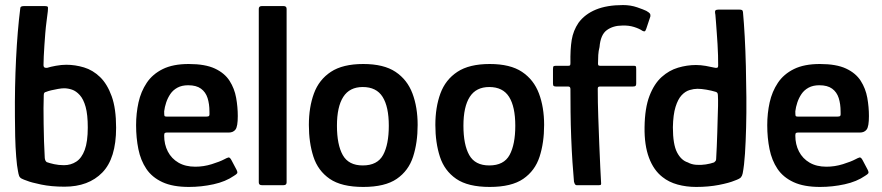

<svg xmlns="http://www.w3.org/2000/svg" viewBox="-20 -732 3485 759"><path d="M235 6Q183 6 142.5 -2.5Q102 -11 88 -17Q73 -22 65.5 -26Q58 -30 55.5 -37Q53 -44 51 -56Q47 -75 44 -112.5Q41 -150 40 -193Q39 -236 39 -271Q38 -389 43.5 -500Q49 -611 60 -698Q60 -704 64 -706Q68 -708 75 -708H156Q169 -708 169.5 -703.5Q170 -699 169 -687Q167 -670 164 -647.5Q161 -625 159 -600.5Q157 -576 155.5 -552.5Q154 -529 153 -509Q152 -489 152 -475Q152 -467 156.5 -465Q161 -463 167 -464Q179 -468 201 -472Q223 -476 242 -476Q277 -476 312 -465.5Q347 -455 375.5 -427.5Q404 -400 421.5 -351.5Q439 -303 439 -227Q439 -106 384.5 -50Q330 6 235 6ZM233 -79Q260 -79 281.5 -93Q303 -107 315 -139.5Q327 -172 327 -228Q327 -279 318.5 -309.5Q310 -340 295.5 -356Q281 -372 265 -377.5Q249 -383 233 -383Q224 -383 209.5 -380.5Q195 -378 182.5 -375Q170 -372 163 -369Q158 -368 155.5 -365.5Q153 -363 153 -356Q152 -334 152 -305Q152 -276 152.5 -242Q153 -208 154 -173.5Q155 -139 157 -107Q158 -100 160 -96.5Q162 -93 165 -91Q176 -87 194 -83Q212 -79 233 -79Z M518 -237Q518 -284 527.5 -327Q537 -370 560 -404.5Q583 -439 623.5 -459Q664 -479 726 -479Q791 -479 829.5 -461Q868 -443 887.5 -412.5Q907 -382 913.5 -345.5Q920 -309 920 -273Q920 -232 911 -220Q902 -208 884 -208H639Q634 -208 631.5 -206Q629 -204 629 -196Q629 -161 643.5 -133Q658 -105 685.5 -89Q713 -73 752 -73Q785 -73 817 -83Q849 -93 866 -102Q877 -108 883 -109.5Q889 -111 896 -97L915 -61Q920 -51 917.5 -47Q915 -43 905 -37Q872 -14 824 -3.5Q776 7 727 7Q663 7 622 -12Q581 -31 558.5 -64.5Q536 -98 527 -142.5Q518 -187 518 -237ZM808 -291Q808 -321 800.5 -344.5Q793 -368 774.5 -381.5Q756 -395 724 -395Q699 -395 681.5 -385.5Q664 -376 653.5 -360.5Q643 -345 637 -327Q631 -309 629 -292Q629 -278 630 -274.5Q631 -271 639 -271H795Q804 -271 806.5 -274Q809 -277 808 -291Z M1003 -11V-697Q1003 -708 1015 -708H1101Q1113 -708 1113 -697V-11Q1113 0 1101 0H1015Q1003 0 1003 -11Z M1416 7Q1330 7 1283.5 -25Q1237 -57 1219 -112.5Q1201 -168 1201 -238Q1201 -308 1221 -362.5Q1241 -417 1288 -448Q1335 -479 1416 -479Q1497 -479 1543.5 -448Q1590 -417 1610.5 -362.5Q1631 -308 1631 -238Q1631 -168 1613 -112.5Q1595 -57 1548.5 -25Q1502 7 1416 7ZM1414 -78Q1472 -78 1494.5 -119.5Q1517 -161 1517 -235Q1517 -310 1492.5 -349Q1468 -388 1414 -388Q1362 -388 1337 -349Q1312 -310 1312 -235Q1312 -160 1335 -119Q1358 -78 1414 -78Z M1916 7Q1830 7 1783.5 -25Q1737 -57 1719 -112.5Q1701 -168 1701 -238Q1701 -308 1721 -362.5Q1741 -417 1788 -448Q1835 -479 1916 -479Q1997 -479 2043.5 -448Q2090 -417 2110.5 -362.5Q2131 -308 2131 -238Q2131 -168 2113 -112.5Q2095 -57 2048.5 -25Q2002 7 1916 7ZM1914 -78Q1972 -78 1994.5 -119.5Q2017 -161 2017 -235Q2017 -310 1992.5 -349Q1968 -388 1914 -388Q1862 -388 1837 -349Q1812 -310 1812 -235Q1812 -160 1835 -119Q1858 -78 1914 -78Z M2249 -14Q2246 -46 2243 -91.5Q2240 -137 2238 -188.5Q2236 -240 2235.5 -290Q2235 -340 2235 -380Q2235 -390 2226 -390H2178Q2172 -390 2169 -392Q2166 -394 2166 -402V-459Q2166 -469 2169 -470.5Q2172 -472 2180 -472H2227Q2232 -472 2233.5 -474Q2235 -476 2235 -483Q2234 -537 2240 -574Q2246 -611 2267 -642Q2292 -676 2335.5 -694Q2379 -712 2443 -712Q2473 -712 2499 -703Q2525 -694 2535 -689Q2547 -682 2549.5 -678Q2552 -674 2551 -667L2535 -619Q2532 -610 2529 -608.5Q2526 -607 2520 -610Q2507 -619 2486 -625.5Q2465 -632 2440 -631Q2404 -631 2379 -613Q2354 -595 2350 -546Q2346 -531 2345 -514.5Q2344 -498 2344 -481Q2344 -476 2345.5 -474Q2347 -472 2352 -472H2484Q2492 -472 2493.5 -470Q2495 -468 2495 -458V-402Q2495 -395 2492.5 -392.5Q2490 -390 2482 -390H2353Q2347 -390 2345 -388Q2343 -386 2343 -381Q2343 -328 2345 -271Q2347 -214 2349 -162Q2351 -110 2353 -70.5Q2355 -31 2356 -13Q2357 -4 2355.5 -2Q2354 0 2348 0H2259Q2256 0 2253.5 -3Q2251 -6 2249 -14Z M2528 -229Q2529 -305 2547.5 -353Q2566 -401 2595.5 -427.5Q2625 -454 2660.5 -464.5Q2696 -475 2731 -475Q2750 -475 2770 -471.5Q2790 -468 2802 -465Q2810 -463 2814.5 -464Q2819 -465 2819 -473Q2819 -491 2818.5 -513Q2818 -535 2816.5 -557.5Q2815 -580 2813.5 -602Q2812 -624 2810.5 -643Q2809 -662 2808 -674Q2805 -688 2808.5 -691Q2812 -694 2820 -694H2903Q2909 -694 2912.5 -692.5Q2916 -691 2917 -685Q2921 -642 2924 -587Q2927 -532 2928.5 -470.5Q2930 -409 2930.5 -347.5Q2931 -286 2929.5 -228.5Q2928 -171 2925 -124.5Q2922 -78 2916 -47Q2914 -37 2909 -31Q2904 -25 2884 -18Q2863 -9 2822 -1Q2781 7 2732 7Q2693 7 2658.5 -2.5Q2624 -12 2599 -32Q2564 -59 2545.5 -108.5Q2527 -158 2528 -229ZM2640 -229Q2640 -161 2656.5 -129.5Q2673 -98 2699 -90Q2713 -82 2732 -80.5Q2751 -79 2770 -82Q2789 -85 2803 -90Q2806 -93 2808.5 -95.5Q2811 -98 2811 -103Q2812 -126 2813.5 -153Q2815 -180 2815.5 -208Q2816 -236 2817 -262.5Q2818 -289 2818.5 -313Q2819 -337 2818 -354Q2818 -362 2815.5 -365Q2813 -368 2809 -369Q2793 -374 2772.5 -377.5Q2752 -381 2737 -381Q2723 -381 2706 -376Q2689 -371 2674.5 -355.5Q2660 -340 2650.5 -309.5Q2641 -279 2640 -229Z M3013 -237Q3013 -284 3022.5 -327Q3032 -370 3055 -404.5Q3078 -439 3118.5 -459Q3159 -479 3221 -479Q3286 -479 3324.5 -461Q3363 -443 3382.5 -412.5Q3402 -382 3408.5 -345.5Q3415 -309 3415 -273Q3415 -232 3406 -220Q3397 -208 3379 -208H3134Q3129 -208 3126.5 -206Q3124 -204 3124 -196Q3124 -161 3138.5 -133Q3153 -105 3180.5 -89Q3208 -73 3247 -73Q3280 -73 3312 -83Q3344 -93 3361 -102Q3372 -108 3378 -109.5Q3384 -111 3391 -97L3410 -61Q3415 -51 3412.5 -47Q3410 -43 3400 -37Q3367 -14 3319 -3.5Q3271 7 3222 7Q3158 7 3117 -12Q3076 -31 3053.5 -64.5Q3031 -98 3022 -142.5Q3013 -187 3013 -237ZM3303 -291Q3303 -321 3295.5 -344.5Q3288 -368 3269.5 -381.5Q3251 -395 3219 -395Q3194 -395 3176.5 -385.5Q3159 -376 3148.5 -360.5Q3138 -345 3132 -327Q3126 -309 3124 -292Q3124 -278 3125 -274.5Q3126 -271 3134 -271H3290Q3299 -271 3301.5 -274Q3304 -277 3303 -291Z"/></svg>

Font: Glory SemiBold
Style: Regular
Weight: 600
Designer: Robert Leuschke
Foundry: Robert Leuschke
Version: Version 1.011